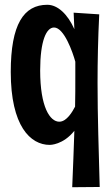

<svg xmlns="http://www.w3.org/2000/svg" viewBox="-20 -585 469 803"><path d="M288 -532 291 -463C263 -526 221 -565 178 -565C79 -565 25 -483 25 -284C25 -58 107 21 188 21C190 21 244 21 291 -38C289 39 285 117 282 198L397 197C393 42 388 -95 388 -239C388 -330 390 -423 395 -525ZM295 -264C295 -222 295 -180 294 -139C283 -118 259 -76 228 -76C189 -76 148 -137 148 -290C148 -415 174 -470 206 -470C248 -470 284 -367 295 -327Z"/></svg>

Font: Rum Raisin
Style: Regular
Weight: 400
Designer: Astigmatic (AOETI)
Foundry: Astigmatic (AOETI)
Version: Version 1.000